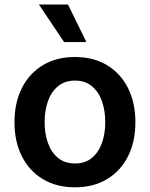

<svg xmlns="http://www.w3.org/2000/svg" viewBox="-20 -799 648 830"><path d="M304 10.7Q224.1 10.7 165.5 -24.5Q106.9 -59.7 74.8 -122.9Q42.6 -186.1 42.6 -270.6Q42.6 -355.1 74.8 -418.7Q106.9 -482.2 165.5 -517.4Q224.1 -552.6 304 -552.6Q383.9 -552.6 442.5 -517.4Q501.1 -482.2 533.2 -418.7Q565.3 -355.1 565.3 -270.6Q565.3 -186.1 533.2 -122.9Q501.1 -59.7 442.5 -24.5Q383.9 10.7 304 10.7ZM304.7 -92.3Q348 -92.3 377.1 -116.3Q406.2 -140.3 420.6 -180.8Q435 -221.2 435 -271Q435 -321 420.6 -361.7Q406.2 -402.3 377.1 -426.5Q348 -450.6 304.7 -450.6Q260.3 -450.6 231 -426.5Q201.7 -402.3 187.3 -361.7Q172.9 -321 172.9 -271Q172.9 -221.2 187.3 -180.8Q201.7 -140.3 231 -116.3Q260.3 -92.3 304.7 -92.3ZM257.1 -617.2 148.1 -779.5H274.1L353.3 -617.2Z"/></svg>

Font: InterMG SemiBold
Style: Regular
Weight: 600
Designer: Rasmus Andersson
Foundry: rsms
Version: Version 3.019;December 26, 2023;FontCreator 15.0.0.2955 64-b